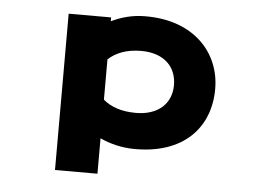

<svg xmlns="http://www.w3.org/2000/svg" viewBox="-49 -609 1097 793"><g transform="rotate(5 500.0 -212.5)"><path d="M836 -271C836 -421 724 -547 521 -545C468 -545 421 -531 382 -512V-528H206V120H382V-27C422 -8 470 4 521 5C729 8 836 -111 836 -271ZM382 -187V-354C413 -383 458 -401 518 -401C615 -401 665 -346 665 -272C665 -195 610 -144 518 -144C458 -144 413 -160 382 -187Z"/></g></svg>

Font: LINE Seed JP_OTF ExtraBold
Style: Regular
Weight: 800
Designer: LY Corporation & Fontrix & Fontworks
Version: Version 1.013